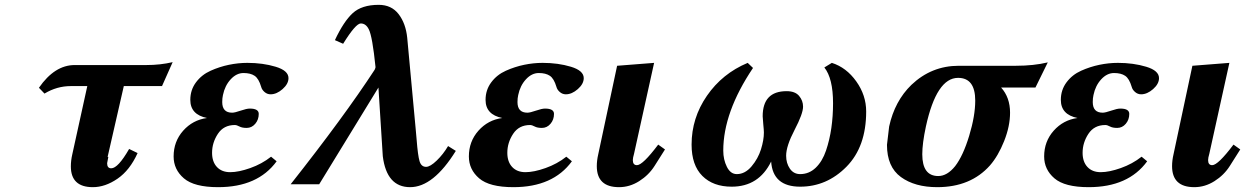

<svg xmlns="http://www.w3.org/2000/svg" viewBox="-20 -762 5173 794"><path d="M425 -113H428Q423 -88 423 -87Q423 -66 440 -66Q468 -66 514 -146L549 -129Q517 -58 466 -23Q415 12 364 12Q273 12 273 -74Q273 -98 279 -124L341 -406H273Q215 -406 164 -375L141 -399Q206 -493 289 -493H585Q643 -493 694 -505L650 -406H492Z M902 -369Q899 -356 899 -340Q899 -296 940 -296Q951 -296 975.5 -304.5Q1000 -313 1013 -313Q1050 -313 1050 -291Q1050 -267 1035.5 -250Q1021 -233 1000 -233Q981 -233 970 -239Q959 -245 951 -245Q905 -245 881 -208.5Q857 -172 857 -130Q857 -93 877 -71.5Q897 -50 932 -50Q967 -50 1015 -67Q1063 -84 1101 -114L1124 -95Q1046 12 882 12Q783 12 740.5 -24.5Q698 -61 698 -115Q698 -177 737.5 -221.5Q777 -266 836 -274Q767 -288 767 -349Q767 -390 790.5 -421.5Q814 -453 851 -469.5Q888 -486 926.5 -494Q965 -502 1003 -502Q1067 -502 1120 -486Q1173 -470 1173 -439Q1173 -415 1148.5 -393.5Q1124 -372 1099 -372Q1085 -372 1074 -381.5Q1063 -391 1060 -403Q1050 -437 1033 -448.5Q1016 -460 987 -460Q958 -460 934 -434Q910 -408 902 -369Z M1742 -72Q1759 -72 1786 -98Q1813 -124 1833 -158L1865 -138Q1772 12 1676 12Q1579 12 1563 -116L1545 -400L1300 0H1182Q1403 -280 1529 -473Q1531 -476 1533 -484Q1520 -612 1505 -641Q1493 -665 1472 -665Q1451 -665 1399 -581L1365 -596Q1401 -673 1438.5 -707.5Q1476 -742 1546 -742Q1599 -742 1628.5 -703.5Q1658 -665 1664 -606L1699 -229Q1701 -213 1703 -184Q1708 -119 1715 -95.5Q1722 -72 1742 -72Z M2123 -369Q2120 -356 2120 -340Q2120 -296 2161 -296Q2172 -296 2196.5 -304.5Q2221 -313 2234 -313Q2271 -313 2271 -291Q2271 -267 2256.5 -250Q2242 -233 2221 -233Q2202 -233 2191 -239Q2180 -245 2172 -245Q2126 -245 2102 -208.5Q2078 -172 2078 -130Q2078 -93 2098 -71.5Q2118 -50 2153 -50Q2188 -50 2236 -67Q2284 -84 2322 -114L2345 -95Q2267 12 2103 12Q2004 12 1961.5 -24.5Q1919 -61 1919 -115Q1919 -177 1958.5 -221.5Q1998 -266 2057 -274Q1988 -288 1988 -349Q1988 -390 2011.5 -421.5Q2035 -453 2072 -469.5Q2109 -486 2147.5 -494Q2186 -502 2224 -502Q2288 -502 2341 -486Q2394 -470 2394 -439Q2394 -415 2369.5 -393.5Q2345 -372 2320 -372Q2306 -372 2295 -381.5Q2284 -391 2281 -403Q2271 -437 2254 -448.5Q2237 -460 2208 -460Q2179 -460 2155 -434Q2131 -408 2123 -369Z M2602 -126Q2597 -109 2597 -100Q2597 -79 2614 -79Q2638 -79 2702 -164L2730 -144L2687 -76Q2663 -38 2623.5 -13Q2584 12 2540 12Q2448 12 2448 -75Q2448 -98 2454 -124L2532 -490L2685 -502Z M3233 -385Q3268 -385 3284.5 -365.5Q3301 -346 3301 -321Q3301 -292 3266 -225Q3231 -158 3231 -118Q3231 -87 3246.5 -64.5Q3262 -42 3289 -42Q3326 -42 3353.5 -68.5Q3381 -95 3396 -139.5Q3411 -184 3418 -233Q3425 -282 3425 -335Q3425 -438 3389 -483L3420 -502Q3480 -483 3521 -425.5Q3562 -368 3562 -301Q3562 -155 3480.5 -72.5Q3399 10 3289 10Q3176 10 3169 -94Q3118 10 3006 10Q2929 10 2884.5 -34.5Q2840 -79 2840 -164Q2840 -274 2903.5 -366Q2967 -458 3072 -502L3094 -481Q2971 -298 2971 -139Q2971 -102 2986 -72Q3001 -42 3027 -42Q3061 -42 3088 -74Q3115 -106 3127 -144.5Q3139 -183 3139 -214Q3139 -223 3136.5 -248Q3134 -273 3134 -281Q3134 -385 3233 -385Z M3648 -163 3657 -239Q3680 -344 3749 -411Q3832 -490 3945 -490H4181Q4255 -490 4313 -504L4262 -400H4120Q4157 -359 4157 -296Q4157 -240 4132.5 -178.5Q4108 -117 4074 -78Q3994 12 3856 12Q3763 12 3705.5 -30Q3648 -72 3648 -163ZM3809 -239Q3794 -169 3794 -124Q3794 -34 3860 -34Q3897 -34 3930 -75Q3963 -118 3988 -200.5Q4013 -283 4013 -346Q4013 -440 3942 -440Q3853 -440 3809 -239Z M4502 -369Q4499 -356 4499 -340Q4499 -296 4540 -296Q4551 -296 4575.5 -304.5Q4600 -313 4613 -313Q4650 -313 4650 -291Q4650 -267 4635.5 -250Q4621 -233 4600 -233Q4581 -233 4570 -239Q4559 -245 4551 -245Q4505 -245 4481 -208.5Q4457 -172 4457 -130Q4457 -93 4477 -71.5Q4497 -50 4532 -50Q4567 -50 4615 -67Q4663 -84 4701 -114L4724 -95Q4646 12 4482 12Q4383 12 4340.5 -24.5Q4298 -61 4298 -115Q4298 -177 4337.5 -221.5Q4377 -266 4436 -274Q4367 -288 4367 -349Q4367 -390 4390.5 -421.5Q4414 -453 4451 -469.5Q4488 -486 4526.5 -494Q4565 -502 4603 -502Q4667 -502 4720 -486Q4773 -470 4773 -439Q4773 -415 4748.5 -393.5Q4724 -372 4699 -372Q4685 -372 4674 -381.5Q4663 -391 4660 -403Q4650 -437 4633 -448.5Q4616 -460 4587 -460Q4558 -460 4534 -434Q4510 -408 4502 -369Z M4981 -126Q4976 -109 4976 -100Q4976 -79 4993 -79Q5017 -79 5081 -164L5109 -144L5066 -76Q5042 -38 5002.5 -13Q4963 12 4919 12Q4827 12 4827 -75Q4827 -98 4833 -124L4911 -490L5064 -502Z"/></svg>

Font: Lingua Franca
Style: Bold Italic
Weight: 700
Italic angle: -13°
Version: Version 1.19